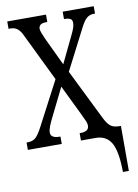

<svg xmlns="http://www.w3.org/2000/svg" viewBox="-99 -779 759 1054"><g transform="rotate(-10 280.5 -252.0)"><path d="M499 210Q498 94 470.5 47Q443 0 384 0H302V-41H306Q354 -41 354 -74Q354 -85 349 -97.5Q344 -110 328 -143L247 -310L167 -148Q157 -128 149 -108Q141 -88 141 -72Q141 -41 192 -41H195V0H6V-41H11Q40 -41 56.5 -55.5Q73 -70 94 -110L223 -356L95 -620Q82 -649 66 -661Q50 -673 28 -673H17V-714H233V-673H230Q203 -673 194 -664.5Q185 -656 185 -644Q185 -634 191.5 -617.5Q198 -601 205 -585L279 -429L353 -583Q362 -601 367 -616Q372 -631 372 -644Q372 -662 359.5 -667.5Q347 -673 329 -673H326V-714H499V-673H492Q469 -673 452 -658.5Q435 -644 414 -601L302 -383L441 -101Q458 -67 475 -54Q492 -41 524 -41H532V210Z"/></g></svg>

Font: Noto Serif ExtraCondensed
Style: Regular
Weight: 400
Width: 2
Designer: Monotype Design Team
Foundry: Monotype Imaging Inc.
Version: Version 2.015